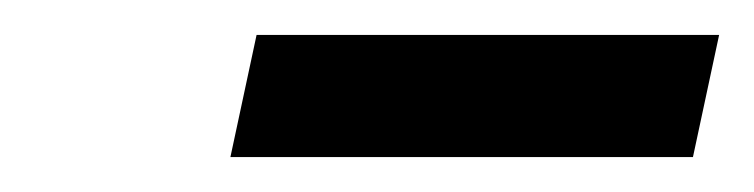

<svg xmlns="http://www.w3.org/2000/svg" viewBox="-20 -603 432 110"><path d="M127 -583H392L377 -513H112Z"/></svg>

Font: Ysabeau Semibold
Style: Italic
Weight: 600
Italic angle: -12°
Designer: Christian Thalmann (Catharsis Fonts)
Version: Version 0.003